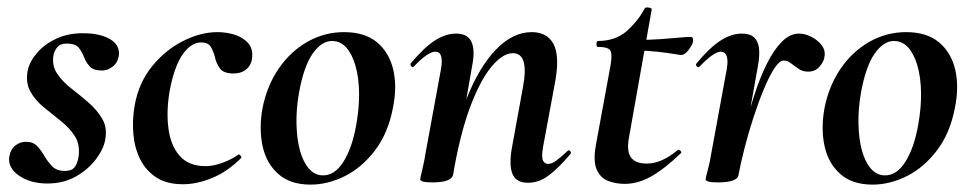

<svg xmlns="http://www.w3.org/2000/svg" viewBox="-20 -486 2633 520"><path d="M108 11Q63 11 32 -10Q1 -31 5 -61Q8 -81 21 -91.5Q34 -102 50 -102Q70 -102 81 -90Q92 -78 101 -62.5Q110 -47 122 -35Q134 -23 156 -23Q174 -23 182 -33Q190 -43 193 -63Q197 -95 182.5 -117.5Q168 -140 144.5 -158.5Q121 -177 98 -196Q75 -215 62 -238.5Q49 -262 55 -295Q60 -319 80 -342.5Q100 -366 132 -381Q164 -396 204 -396Q251 -396 278 -380Q305 -364 302 -336Q299 -316 285 -305.5Q271 -295 257 -295Q233 -295 223 -306Q213 -317 207.5 -331.5Q202 -346 193 -357Q184 -368 161 -368Q143 -368 135 -358Q127 -348 125 -337Q120 -309 134.5 -287Q149 -265 173 -246.5Q197 -228 220 -208Q243 -188 257 -164Q271 -140 265 -108Q261 -83 240 -55Q219 -27 185.5 -8Q152 11 108 11Z M476 13Q431 13 402.5 -6Q374 -25 359 -56Q344 -87 341 -125Q338 -163 345 -202Q356 -262 391.5 -306Q427 -350 475 -374.5Q523 -399 569 -399Q592 -399 614 -392.5Q636 -386 650.5 -371Q665 -356 663 -332Q662 -312 648.5 -299.5Q635 -287 612 -287Q585 -287 575 -301.5Q565 -316 562 -332Q558 -347 551 -359Q544 -371 525 -371Q505 -371 487.5 -354Q470 -337 458 -307Q446 -277 439 -237Q430 -182 436.5 -136Q443 -90 467.5 -63Q492 -36 537 -36Q558 -36 583.5 -45.5Q609 -55 625 -67Q627 -69 631 -65Q635 -61 633 -58Q596 -21 554.5 -4Q513 13 476 13Z M821 14Q766 14 733.5 -15Q701 -44 691 -91Q681 -138 691 -193Q703 -254 735 -300.5Q767 -347 813 -373Q859 -399 912 -399Q968 -399 1001 -371.5Q1034 -344 1045 -297.5Q1056 -251 1044 -193Q1031 -125 995.5 -78.5Q960 -32 914 -9Q868 14 821 14ZM855 -11Q887 -11 910.5 -48.5Q934 -86 945 -149Q953 -194 952.5 -234.5Q952 -275 943 -307Q934 -339 918 -357Q902 -375 879 -375Q851 -375 827 -341Q803 -307 790 -236Q782 -191 783 -150Q784 -109 792.5 -78Q801 -47 817 -29Q833 -11 855 -11Z M1410 9Q1377 9 1367.5 -16Q1358 -41 1367 -89L1396 -248Q1414 -342 1369 -342Q1341 -342 1310 -304Q1279 -266 1252 -192.5Q1225 -119 1207 -12L1189 -13Q1209 -132 1243.5 -218.5Q1278 -305 1323.5 -352Q1369 -399 1420 -399Q1462 -399 1479 -367Q1496 -335 1484 -267L1451 -89Q1446 -61 1450.5 -51.5Q1455 -42 1464 -42Q1475 -42 1488 -52Q1501 -62 1517 -77Q1520 -81 1524 -77Q1528 -73 1525 -69Q1494 -32 1467 -11.5Q1440 9 1410 9ZM1151 8Q1132 8 1125 5.5Q1118 3 1118 0Q1118 -4 1123.5 -26Q1129 -48 1133 -74L1174 -297Q1183 -346 1159 -346Q1149 -346 1134.5 -336Q1120 -326 1101 -306Q1098 -302 1094 -306.5Q1090 -311 1093 -315Q1129 -358 1158 -376.5Q1187 -395 1215 -395Q1247 -395 1257 -372.5Q1267 -350 1259 -309L1207 -12Q1202 8 1151 8Z M1672 12Q1648 12 1627 4Q1606 -4 1596 -27Q1586 -50 1594 -94L1633 -306Q1639 -339 1633 -349Q1627 -359 1599 -359Q1595 -359 1595.5 -367Q1596 -375 1599 -375Q1647 -375 1677.5 -402Q1708 -429 1726 -463Q1728 -467 1737 -465.5Q1746 -464 1745 -460L1683 -111Q1677 -76 1689 -59.5Q1701 -43 1732 -43Q1752 -43 1772.5 -52Q1793 -61 1816 -80Q1818 -82 1822.5 -78Q1827 -74 1824 -71Q1778 -27 1742.5 -7.5Q1707 12 1672 12ZM1824 -337Q1823 -337 1804.5 -340Q1786 -343 1759.5 -346Q1733 -349 1705 -349L1707 -378Q1741 -378 1769 -380Q1797 -382 1818 -384Q1839 -386 1850 -386Q1855 -386 1856.5 -382Q1858 -378 1857 -374Q1856 -366 1845.5 -351.5Q1835 -337 1824 -337Z M1980 -12 1970 -13Q1980 -66 1993 -120.5Q2006 -175 2021.5 -224Q2037 -273 2056 -311.5Q2075 -350 2097 -372.5Q2119 -395 2144 -395Q2160 -395 2177 -386.5Q2194 -378 2205 -364Q2216 -350 2213 -333Q2212 -320 2200 -306Q2188 -292 2169 -292Q2154 -292 2143 -299.5Q2132 -307 2122.5 -314.5Q2113 -322 2102 -322Q2091 -322 2077 -300.5Q2063 -279 2048.5 -244Q2034 -209 2020.5 -167.5Q2007 -126 1996.5 -85Q1986 -44 1980 -12ZM1924 8Q1905 8 1898 5.5Q1891 3 1891 0Q1891 -4 1897 -26Q1903 -48 1907 -74L1948 -297Q1951 -314 1950 -324.5Q1949 -335 1944.5 -340.5Q1940 -346 1932 -346Q1923 -346 1908.5 -336Q1894 -326 1875 -306Q1871 -302 1867 -306.5Q1863 -311 1867 -315Q1903 -358 1932 -376.5Q1961 -395 1989 -395Q2011 -395 2022 -385Q2033 -375 2035.5 -356Q2038 -337 2033 -309L1980 -12Q1977 8 1924 8Z M2343 14Q2288 14 2255.5 -15Q2223 -44 2213 -91Q2203 -138 2213 -193Q2225 -254 2257 -300.5Q2289 -347 2335 -373Q2381 -399 2434 -399Q2490 -399 2523 -371.5Q2556 -344 2567 -297.5Q2578 -251 2566 -193Q2553 -125 2517.5 -78.5Q2482 -32 2436 -9Q2390 14 2343 14ZM2377 -11Q2409 -11 2432.5 -48.5Q2456 -86 2467 -149Q2475 -194 2474.5 -234.5Q2474 -275 2465 -307Q2456 -339 2440 -357Q2424 -375 2401 -375Q2373 -375 2349 -341Q2325 -307 2312 -236Q2304 -191 2305 -150Q2306 -109 2314.5 -78Q2323 -47 2339 -29Q2355 -11 2377 -11Z"/></svg>

Font: Cormorant Garamond Light
Style: Bold Italic
Weight: 700
Italic angle: -10°
Version: Version 4.001